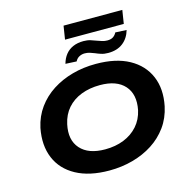

<svg xmlns="http://www.w3.org/2000/svg" viewBox="-141 -1162 1288 1310"><g transform="rotate(-15 502.5 -507.0)"><path d="M472 11Q331 11 237.5 -40Q144 -91 106 -182Q68 -273 91 -392Q108 -470 152 -530.5Q196 -591 260 -632Q324 -673 402 -694.5Q480 -716 568 -716Q710 -716 802.5 -665Q895 -614 933.5 -523.5Q972 -433 948 -315Q931 -235 887 -174.5Q843 -114 779.5 -73Q716 -32 637.5 -10.5Q559 11 472 11ZM481 -136Q554 -136 613 -159.5Q672 -183 712 -228Q752 -273 766 -337Q787 -444 731.5 -506.5Q676 -569 558 -569Q485 -569 425.5 -546Q366 -523 327 -478.5Q288 -434 274 -369Q251 -262 307 -199Q363 -136 481 -136ZM409 -930 424 -1025H839L824 -930ZM671 -766Q643 -766 621.5 -773Q600 -780 582 -788Q566 -794 550 -799.5Q534 -805 513 -805Q494 -805 476 -796Q458 -787 447 -766L369 -770Q379 -807 400 -833.5Q421 -860 453 -874Q485 -888 527 -888Q555 -888 577 -881Q599 -874 617 -867Q634 -861 651 -855.5Q668 -850 687 -850Q713 -850 728.5 -860.5Q744 -871 753 -889L832 -885Q816 -829 775 -797.5Q734 -766 671 -766Z"/></g></svg>

Font: Nunito Sans 10pt Expanded ExtraBold
Style: Italic
Weight: 800
Width: 7
Italic angle: -9°
Designer: Vernon Adams
Foundry: Vernon Adams
Version: Version 3.101;gftools[0.9.27]